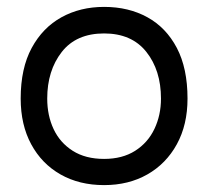

<svg xmlns="http://www.w3.org/2000/svg" viewBox="-20 -525 604 557"><path d="M282 12Q210 12 155.5 -19Q101 -50 70.5 -106.5Q40 -163 40 -239Q40 -327 72 -386Q104 -445 158.5 -475Q213 -505 282 -505Q353 -505 407.5 -475Q462 -445 493 -386Q524 -327 524 -239Q524 -163 493 -106.5Q462 -50 407.5 -19Q353 12 282 12ZM282 -64Q335 -64 372 -87.5Q409 -111 428 -151Q447 -191 447 -239Q447 -321 404.5 -374.5Q362 -428 282 -428Q201 -428 159 -374Q117 -320 117 -239Q117 -190 135.5 -150.5Q154 -111 191 -87.5Q228 -64 282 -64Z"/></svg>

Font: Kulim Park
Style: Regular
Weight: 400
Designer: Noponies / Dale Sattler
Foundry: Noponies
Version: Version 1.000; ttfautohint (v1.8.3)